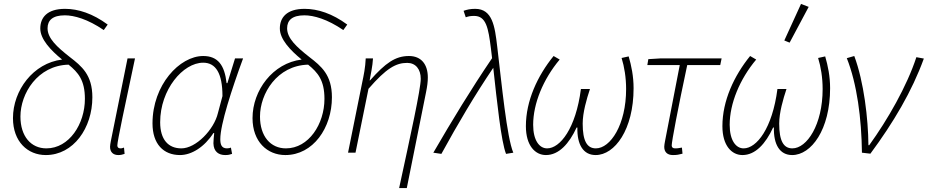

<svg xmlns="http://www.w3.org/2000/svg" viewBox="-20 -777 4721 977"><path d="M213 12C354 12 450 -126 450 -282C450 -396 396 -440 335 -487C270 -538 222 -582 222 -633C222 -674 248 -699 310 -699C357 -699 426 -680 508 -624L528 -652C452 -708 378 -732 311 -732C219 -732 185 -687 185 -632C185 -578 237 -522 296 -474C149 -456 46 -317 46 -176C46 -56 121 12 213 12ZM84 -184C84 -301 171 -444 329 -448C378 -408 412 -369 412 -274C412 -146 332 -22 216 -22C138 -22 84 -83 84 -184Z M582 12C594 12 603 10 614 6L611 -26C601 -22 597 -22 593 -22C583 -22 577 -27 577 -37C577 -59 617 -245 667 -480H629L544 -59C542 -48 540 -37 540 -30C540 -2 557 12 582 12Z M896 12C956 12 1021 -30 1066 -100H1070C1068 -80 1066 -60 1066 -48C1067 -4 1094 12 1126 12C1142 12 1149 10 1161 6L1155 -26C1151 -24 1144 -22 1135 -22C1106 -22 1101 -44 1101 -69C1101 -144 1159 -322 1217 -480H1176L1137 -354H1133C1123 -445 1089 -492 1014 -492C894 -492 756 -345 756 -149C756 -44 812 12 896 12ZM903 -22C836 -22 795 -67 795 -155C795 -321 911 -458 1014 -458C1078 -458 1112 -404 1112 -288L1089 -202C1069 -117 977 -22 903 -22Z M1432 12C1573 12 1669 -126 1669 -282C1669 -396 1615 -440 1554 -487C1489 -538 1441 -582 1441 -633C1441 -674 1467 -699 1529 -699C1576 -699 1645 -680 1727 -624L1747 -652C1671 -708 1597 -732 1530 -732C1438 -732 1404 -687 1404 -632C1404 -578 1456 -522 1515 -474C1368 -456 1265 -317 1265 -176C1265 -56 1340 12 1432 12ZM1303 -184C1303 -301 1390 -444 1548 -448C1597 -408 1631 -369 1631 -274C1631 -146 1551 -22 1435 -22C1357 -22 1303 -83 1303 -184Z M2011 180H2050L2148 -308C2154 -338 2157 -360 2157 -383C2157 -449 2124 -492 2061 -492C1992 -492 1942 -457 1863 -368H1861C1866 -397 1876 -440 1878 -480H1841C1839 -433 1831 -395 1823 -357L1751 0H1789L1855 -325C1946 -430 1995 -457 2052 -457C2095 -457 2121 -425 2121 -376C2121 -324 2069 -88 2011 180Z M2555 6 2592 0C2559 -77 2533 -350 2510 -541C2498 -643 2486 -732 2398 -732C2373 -732 2356 -728 2339 -722L2350 -689C2364 -694 2374 -696 2393 -696C2454 -696 2465 -634 2478 -531C2480 -515 2482 -498 2484 -481C2375 -320 2282 -167 2185 0L2226 6C2311 -149 2396 -293 2490 -432C2509 -259 2530 -57 2555 6Z M2758 12C2824 12 2876 -46 2914 -128H2918C2916 -41 2948 12 3011 12C3108 12 3204 -117 3204 -328C3204 -389 3193 -442 3179 -490L3143 -482C3157 -437 3166 -382 3166 -324C3166 -142 3086 -22 3012 -22C2967 -22 2945 -60 2945 -148C2945 -204 2965 -273 2982 -324H2936C2910 -123 2830 -22 2764 -22C2725 -22 2693 -62 2693 -142C2693 -250 2744 -374 2828 -474L2797 -492C2715 -391 2656 -264 2656 -135C2656 -35 2704 12 2758 12Z M3404 12C3425 12 3434 10 3453 5L3450 -26C3430 -22 3424 -22 3415 -22C3404 -22 3398 -27 3398 -37C3398 -57 3430 -226 3477 -446H3645L3652 -480H3344L3279 -476L3274 -446H3439L3364 -59C3362 -48 3360 -37 3360 -30C3360 -2 3377 12 3404 12Z M3758 12C3824 12 3876 -46 3914 -128H3918C3916 -41 3948 12 4011 12C4108 12 4204 -117 4204 -328C4204 -389 4193 -442 4179 -490L4143 -482C4157 -437 4166 -382 4166 -324C4166 -142 4086 -22 4012 -22C3967 -22 3945 -60 3945 -148C3945 -204 3965 -273 3982 -324H3936C3910 -123 3830 -22 3764 -22C3725 -22 3693 -62 3693 -142C3693 -250 3744 -374 3828 -474L3797 -492C3715 -391 3656 -264 3656 -135C3656 -35 3704 12 3758 12ZM3998 -560 4095 -742 4056 -757 3971 -571Z M4366 0 4409 5C4526 -153 4621 -313 4681 -479L4643 -486C4595 -339 4497 -168 4403 -38H4399C4398 -172 4376 -361 4327 -492L4289 -481C4341 -350 4364 -174 4366 0Z"/></svg>

Font: Source Sans Pro Light
Style: Italic
Weight: 300
Italic angle: -11°
Designer: Paul D. Hunt
Foundry: Adobe Systems Incorporated
Version: Version 3.006;hotconv 1.0.111;makeotfexe 2.5.65597